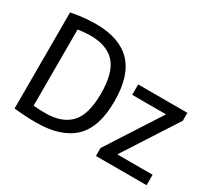

<svg xmlns="http://www.w3.org/2000/svg" viewBox="-142 -999 1381 1256"><g transform="rotate(30 548.0 -371.0)"><path d="M240 6.5Q201 6.5 160.2 4.2Q119.5 2 74 -3V-728.5Q117 -737.5 165 -742.8Q213 -748 260.5 -748Q437.5 -748 527 -656Q616.5 -564 616.5 -370Q616.5 -172 521.8 -82.8Q427 6.5 240 6.5ZM262 -77Q388 -77 451.5 -144Q515 -211 515 -370Q515 -528 453 -596.2Q391 -664.5 266.5 -664.5Q222.5 -664.5 172.5 -656.5V-81.5Q195.5 -79 217 -78Q238.5 -77 262 -77ZM690 0V-60L951 -465H695.5V-543.5H1067V-483.5L806 -79H1072.5V0Z"/></g></svg>

Font: Encode Sans Semi Condensed Medium
Style: Regular
Weight: 500
Width: 4
Designer: Multiple Designers
Foundry: Impallari Type
Version: Version 3.000; ttfautohint (v1.8.3) -l 8 -r 50 -G 200 -x 14 